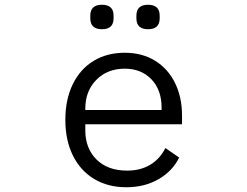

<svg xmlns="http://www.w3.org/2000/svg" viewBox="-20 -775 1040 808"><path d="M360 -698V-709Q360 -755 409 -755Q458 -755 458 -709V-698Q458 -652 409 -652Q360 -652 360 -698ZM554 -698V-709Q554 -755 603 -755Q652 -755 652 -709V-698Q652 -652 603 -652Q554 -652 554 -698ZM255 -271Q255 -356 286 -420Q317 -484 373.5 -518.5Q430 -553 505 -553Q578 -553 632.5 -519.5Q687 -486 716.5 -426Q746 -366 746 -289V-252H339V-226Q339 -151 386 -104Q433 -57 515 -57Q571 -57 612 -81.5Q653 -106 676 -152L734 -112Q706 -55 647.5 -21Q589 13 511 13Q434 13 376 -22Q318 -57 286.5 -121Q255 -185 255 -271ZM339 -318V-312H660V-322Q660 -397 617 -441.5Q574 -486 505 -486Q432 -486 385.5 -439Q339 -392 339 -318Z"/></svg>

Font: IBM Plex Sans JP
Style: Regular
Weight: 400
Designer: Mike Abbink; Paul van der Laan; Pieter van Rosmalen; Wujin Sim; Yejin Wi; Jinhee Kim; Boomi Park; Yona Kim; Kichan Ma
Foundry: Sandoll Inc.
Version: Version 1.001